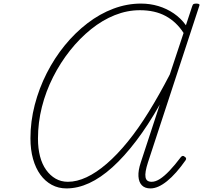

<svg xmlns="http://www.w3.org/2000/svg" viewBox="-20 -1035 1134 1072"><path d="M351 17Q306 17 269 -3Q232 -23 205.5 -59.5Q179 -96 164.5 -147.5Q150 -199 150 -263Q150 -357 174 -449.5Q198 -542 241 -626.5Q284 -711 341.5 -781.5Q399 -852 468 -905Q537 -958 613 -986.5Q689 -1015 767 -1015Q818 -1015 864.5 -1001Q911 -987 950.5 -960Q990 -933 1018 -894L1053 -1000Q1056 -1010 1061 -1012.5Q1066 -1015 1077 -1015Q1088 -1015 1092 -1011.5Q1096 -1008 1092 -1000L806 -128Q797 -100 793.5 -79.5Q790 -59 792.5 -45.5Q795 -32 803.5 -26Q812 -20 827 -20Q848 -20 872.5 -35.5Q897 -51 926.5 -82Q956 -113 990 -158Q995 -164 1000.5 -164.5Q1006 -165 1011 -160Q1018 -156 1019 -151Q1020 -146 1016 -140Q990 -103 964 -73.5Q938 -44 912.5 -23.5Q887 -3 864 7Q841 17 820 17Q789 17 772 -0.5Q755 -18 753 -50.5Q751 -83 766 -128L872 -451Q807 -336 740 -248Q673 -160 607.5 -101Q542 -42 478 -12.5Q414 17 351 17ZM192 -261Q192 -206 203.5 -162Q215 -118 237.5 -86.5Q260 -55 290.5 -37.5Q321 -20 359 -20Q409 -20 463.5 -45.5Q518 -71 576 -121Q634 -171 693 -243.5Q752 -316 810.5 -410.5Q869 -505 928 -619L1005 -851Q965 -913 905 -945.5Q845 -978 761 -978Q690 -978 621 -950.5Q552 -923 488.5 -872Q425 -821 371 -753Q317 -685 276.5 -605Q236 -525 214 -438Q192 -351 192 -261Z"/></svg>

Font: Playwrite US Trad Thin
Style: Regular
Weight: 250
Designer: Veronika Burian, José Scaglione
Foundry: TypeTogether
Version: Version 1.003